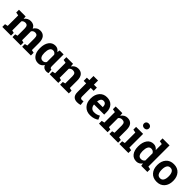

<svg xmlns="http://www.w3.org/2000/svg" viewBox="444 -2505 4242 4242"><g transform="rotate(45 2564.5 -384.0)"><path d="M14.2 -442.4V-528.3H222.7L228.5 -458.5Q253.9 -496.6 292.2 -517.3Q330.6 -538.1 380.9 -538.1Q431.6 -538.1 467.8 -515.6Q503.9 -493.2 522.5 -447.8Q546.9 -490.2 585.9 -514.2Q625 -538.1 677.7 -538.1Q755.9 -538.1 801 -484.1Q846.2 -430.2 846.2 -319.8V-100.1L915 -85.4V0H642.1V-85.4L703.6 -100.1V-320.3Q703.6 -380.4 684.1 -403.8Q664.6 -427.2 626 -427.2Q595.7 -427.2 573.5 -413.8Q551.3 -400.4 538.1 -376.5Q538.1 -367.2 538.6 -360.6Q539.1 -354 539.1 -347.2V-100.1L596.7 -85.4V0H339.4V-85.4L397 -100.1V-320.3Q397 -378.9 377.4 -403.1Q357.9 -427.2 318.8 -427.2Q290 -427.2 268.3 -416.3Q246.6 -405.3 232.4 -385.3V-100.1L293.9 -85.4V0H21.5V-85.4L90.3 -100.1V-427.7Z M1409.2 -527.8V-168.5Q1409.2 -131.8 1417.7 -117.2Q1426.3 -102.5 1443.8 -102.5Q1446.8 -102.5 1449.5 -103Q1452.1 -103.5 1454.1 -104.5L1466.3 -2.4Q1451.2 4.9 1437.3 7.6Q1423.3 10.3 1404.8 10.3Q1360.4 10.3 1329.1 -9.5Q1297.9 -29.3 1282.2 -69.8Q1258.8 -30.8 1225.3 -10.3Q1191.9 10.3 1147 10.3Q1049.3 10.3 995.1 -61Q940.9 -132.3 940.9 -249.5V-259.8Q940.9 -384.8 995.1 -461.4Q1049.3 -538.1 1147.9 -538.1Q1189 -538.1 1220.5 -519.3Q1252 -500.5 1274.9 -465.8L1285.6 -527.8ZM1084 -249.5Q1084 -179.7 1107.2 -139.4Q1130.4 -99.1 1182.6 -99.1Q1211.9 -99.1 1232.7 -111.8Q1253.4 -124.5 1267.1 -148.4Q1266.6 -152.3 1266.6 -157Q1266.6 -161.6 1266.6 -168.5V-375.5Q1252.9 -400.9 1232.4 -414.6Q1211.9 -428.2 1183.6 -428.2Q1131.8 -428.2 1107.9 -381.6Q1084 -335 1084 -259.8Z M1502.4 -85.4 1570.8 -100.1V-427.7L1495.1 -442.4V-528.3H1703.6L1710 -452.6Q1736.3 -493.2 1774.9 -515.6Q1813.5 -538.1 1861.3 -538.1Q1941.4 -538.1 1986.3 -487.8Q2031.2 -437.5 2031.2 -330.1V-100.1L2099.6 -85.4V0H1827.1V-85.4L1888.2 -100.1V-329.6Q1888.2 -382.8 1866.7 -405Q1845.2 -427.2 1801.8 -427.2Q1773.4 -427.2 1751 -415.8Q1728.5 -404.3 1713.4 -383.3V-100.1L1771 -85.4V0H1502.4Z M2355.5 -657.7V-528.3H2448.2V-428.2H2355.5V-159.2Q2355.5 -128.4 2368.2 -115.2Q2380.9 -102.1 2402.3 -102.1Q2417 -102.1 2428 -103.3Q2439 -104.5 2452.6 -107.4L2464.8 -4.4Q2440.9 2.9 2417.5 6.6Q2394 10.3 2366.7 10.3Q2293 10.3 2253.2 -30.3Q2213.4 -70.8 2213.4 -158.7V-428.2H2135.7V-528.3H2213.4V-657.7Z M2771 10.3Q2656.7 10.3 2588.4 -63Q2520 -136.2 2520 -249V-268.6Q2520 -386.2 2584.7 -462.4Q2649.4 -538.6 2758.3 -538.1Q2865.2 -538.1 2924.3 -473.6Q2983.4 -409.2 2983.4 -299.3V-221.7H2668L2667 -218.8Q2670.9 -166.5 2701.9 -132.8Q2732.9 -99.1 2786.1 -99.1Q2833.5 -99.1 2864.7 -108.6Q2896 -118.2 2933.1 -138.7L2971.7 -50.8Q2939 -24.9 2887 -7.3Q2835 10.3 2771 10.3ZM2758.3 -428.2Q2718.8 -428.2 2695.8 -397.9Q2672.9 -367.7 2667.5 -318.4L2668.9 -315.9H2843.8V-328.6Q2843.8 -374 2822.5 -401.1Q2801.3 -428.2 2758.3 -428.2Z M3043 -85.4 3111.3 -100.1V-427.7L3035.6 -442.4V-528.3H3244.1L3250.5 -452.6Q3276.9 -493.2 3315.4 -515.6Q3354 -538.1 3401.9 -538.1Q3481.9 -538.1 3526.9 -487.8Q3571.8 -437.5 3571.8 -330.1V-100.1L3640.1 -85.4V0H3367.7V-85.4L3428.7 -100.1V-329.6Q3428.7 -382.8 3407.2 -405Q3385.7 -427.2 3342.3 -427.2Q3314 -427.2 3291.5 -415.8Q3269 -404.3 3253.9 -383.3V-100.1L3311.5 -85.4V0H3043Z M3742.2 -706.5Q3742.2 -738.3 3763.4 -758.8Q3784.7 -779.3 3821.3 -779.3Q3857.4 -779.3 3878.9 -758.8Q3900.4 -738.3 3900.4 -706.5Q3900.4 -674.3 3878.7 -653.8Q3856.9 -633.3 3821.3 -633.3Q3785.6 -633.3 3763.9 -653.8Q3742.2 -674.3 3742.2 -706.5ZM3681.2 -85.4 3750 -100.1V-427.7L3673.8 -442.4V-528.3H3892.6V-100.1L3960.9 -85.4V0H3681.2Z M4351.6 -64.5Q4326.7 -27.8 4292.7 -8.8Q4258.8 10.3 4215.3 10.3Q4117.7 10.3 4063.7 -61Q4009.8 -132.3 4009.8 -249.5V-259.8Q4009.8 -384.8 4064 -461.4Q4118.2 -538.1 4216.3 -538.1Q4255.9 -538.1 4287.6 -520.8Q4319.3 -503.4 4343.3 -471.7V-661.1L4267.1 -675.8V-761.7H4343.3H4485.8V-100.1L4554.2 -85.4V0H4362.3ZM4152.3 -249.5Q4152.3 -180.2 4175.5 -140.4Q4198.7 -100.6 4251.5 -100.6Q4282.7 -100.6 4305.7 -113.3Q4328.6 -126 4343.3 -149.9V-374Q4328.6 -399.4 4305.9 -413.3Q4283.2 -427.2 4252.4 -427.2Q4200.2 -427.2 4176.3 -380.9Q4152.3 -334.5 4152.3 -259.8Z M4599.6 -269Q4599.6 -387.2 4665.8 -462.6Q4731.9 -538.1 4848.6 -538.1Q4965.8 -538.1 5032 -462.9Q5098.1 -387.7 5098.1 -269V-258.8Q5098.1 -139.6 5032 -64.7Q4965.8 10.3 4849.6 10.3Q4731.9 10.3 4665.8 -64.7Q4599.6 -139.6 4599.6 -258.8ZM4742.2 -258.8Q4742.2 -186.5 4767.6 -142.8Q4793 -99.1 4849.6 -99.1Q4904.8 -99.1 4930.4 -143.1Q4956.1 -187 4956.1 -258.8V-269Q4956.1 -339.4 4930.2 -383.8Q4904.3 -428.2 4848.6 -428.2Q4793 -428.2 4767.6 -383.8Q4742.2 -339.4 4742.2 -269Z"/></g></svg>

Font: Roboto Avanza Slab
Style: Bold
Weight: 700
Designer: Google
Version: Version 1.100263; 2013; ttfautohint (v0.94.20-1c74) -l 8 -r 